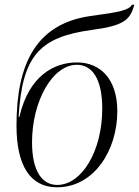

<svg xmlns="http://www.w3.org/2000/svg" viewBox="-20 -785 590 815"><path d="M222 10C380 10 478 -148 478 -313C478 -448 407 -520 307 -520C213 -520 103 -467 62 -288H59C74 -552 151 -628 370 -658C507 -676 533 -701 550 -765H540C527 -742 491 -734 364 -717C133 -684 50 -514 50 -252C50 -81 109 10 222 10ZM223 0C159 0 116 -58 116 -181C116 -356 203 -510 306 -510C371 -510 414 -451 414 -324C414 -142 326 0 223 0Z"/></svg>

Font: Noto Serif Display SemiCondensed Light
Style: Italic
Weight: 300
Width: 4
Italic angle: -12°
Designer: Monotype Design Team
Foundry: Monotype Imaging Inc.
Version: Version 2.009